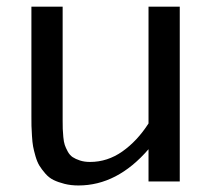

<svg xmlns="http://www.w3.org/2000/svg" viewBox="-20 -550 640 582"><path d="M169.9 -185.1Q169.9 -168.5 170.2 -159.4Q170.4 -150.4 171.9 -135Q173.3 -119.6 176.3 -110.8Q179.2 -102.1 185.3 -90.8Q191.4 -79.6 200.2 -73.7Q209 -67.9 222.4 -63.5Q235.8 -59.1 252.9 -59.1Q305.7 -59.1 350.8 -90.8Q396 -122.6 430.2 -175.8V-529.8H524.9V0H430.2V-97.7Q335.4 12.2 217.8 12.2Q194.8 12.2 175.5 7.3Q156.2 2.4 142.3 -4.4Q128.4 -11.2 117.4 -23.9Q106.4 -36.6 99.6 -47.6Q92.8 -58.6 87.6 -76.4Q82.5 -94.2 80.3 -106.2Q78.1 -118.2 76.9 -138.2Q75.7 -158.2 75.4 -168.5Q75.2 -178.7 75.2 -197.8Q75.2 -198.7 75.2 -199.5Q75.2 -200.2 75.2 -201.2Q75.2 -202.1 75.2 -203.1V-529.8H169.9Z"/></svg>

Font: Aurulent Sans Mono
Style: Regular
Weight: 400
Monospace: yes
Version: Version 2007.05.04